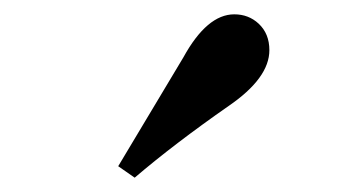

<svg xmlns="http://www.w3.org/2000/svg" viewBox="-20 -875 487 268"><path d="M145 -643 236 -795Q269 -855 307 -855Q327 -855 341 -842Q356 -828 356 -805Q356 -766 299 -727Q223 -674 168 -627Z"/></svg>

Font: Source Han Serif JP
Style: Bold
Weight: 700
Designer: Ryoko NISHIZUKA  (kana & ideographs); Frank Grießhammer (Latin, Greek & Cyrillic); Wenlong ZHANG  (bopomofo); Sandoll Co
Foundry: Adobe Systems Incorporated
Version: Version 1.000;PS 1;hotconv 16.6.53;makeotf.lib2.5.65590